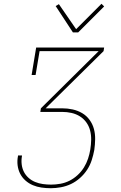

<svg xmlns="http://www.w3.org/2000/svg" viewBox="-20 -986 640 1014"><path d="M248 8Q223 8 199 4.5Q175 1 153.5 -8Q132 -17 114.5 -32.5Q97 -48 86.5 -68.5Q76 -89 73 -113Q70 -137 75 -162V-165H96V-162Q92 -140 94.5 -118.5Q97 -97 106 -79Q115 -61 130.5 -47Q146 -33 165.5 -25Q185 -17 206.5 -14Q228 -11 250 -11Q274 -11 299 -15.5Q324 -20 347 -31.5Q370 -43 390 -61.5Q410 -80 423.5 -102Q437 -124 445 -148Q453 -172 457 -197Q461 -222 461.5 -247.5Q462 -273 456 -296.5Q450 -320 436 -339.5Q422 -359 402 -371.5Q382 -384 358 -389.5Q334 -395 308 -395H193L196 -414L501 -716H189L168 -590H147L171 -735H530L527 -716L221 -414H308Q337 -414 364 -408Q391 -402 414 -388.5Q437 -375 453 -353Q469 -331 476 -305Q483 -279 482.5 -250.5Q482 -222 478 -194Q473 -167 464.5 -140.5Q456 -114 440.5 -90Q425 -66 402.5 -46Q380 -26 354.5 -14Q329 -2 301.5 3Q274 8 248 8ZM365 -815 274 -954 291 -964 382 -832 516 -966 530 -952 393 -815Z"/></svg>

Font: Iosevka HT Thin Extended
Style: Italic
Weight: 100
Width: 7
Italic angle: -9°
Monospace: yes
Designer: Belleve Invis
Foundry: Belleve Invis
Version: Version 32.3.0; ttfautohint (v1.8.4)